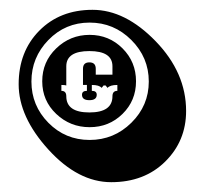

<svg xmlns="http://www.w3.org/2000/svg" viewBox="-20 -732 405 391"><path d="M359 -506Q359 -445 316.5 -403Q274 -361 206.5 -361Q139 -361 78.5 -427.5Q18 -494 18 -560.5Q18 -627 60 -669.5Q102 -712 168.5 -712Q235 -712 297 -648Q359 -584 359 -506ZM66 -566.5Q66 -606 94.5 -633.5Q123 -661 162.5 -661Q202 -661 229.5 -633.5Q257 -606 257 -566.5Q257 -527 229.5 -500Q202 -473 162.5 -473Q123 -473 94.5 -500Q66 -527 66 -566.5ZM162.5 -686Q113 -686 78.5 -650.5Q44 -615 44 -566Q44 -517 78.5 -482Q113 -447 162.5 -447Q212 -447 247.5 -482Q283 -517 283 -566Q283 -615 247.5 -650.5Q212 -686 162.5 -686ZM209 -536Q209 -547 219 -547V-559Q204 -559 199 -553Q198 -554 195 -558H191L187 -553Q182 -559 167 -559V-547Q177 -547 177 -539Q177 -528 162 -528Q147 -528 147 -539Q147 -547 157 -547V-559H149V-592Q149 -605 162 -605Q175 -605 175 -592V-580H209V-597Q209 -628 162 -628Q115 -628 115 -597V-558Q112 -559 105 -559V-547Q115 -547 115 -536Q115 -503 162 -503Q209 -503 209 -536Z"/></svg>

Font: Ewert
Style: Regular
Weight: 400
Designer: Johan Kallas, Mihkel Virkus
Foundry: Johan Kallas, Mihkel Virkus
Version: Version 1.001